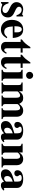

<svg xmlns="http://www.w3.org/2000/svg" viewBox="1706 -2437 745 4197"><g transform="rotate(90 2078.5 -338.5)"><path d="M340 -326V-471H318C312 -456 306 -451 293 -451C287 -451 278 -453 262 -458C230 -469 207 -473 184 -473C93 -473 27 -411 27 -327C27 -261 68 -215 169 -172C238 -142 265 -117 265 -85C265 -46 235 -20 190 -20C120 -20 74 -65 53 -152H25V13H50C61 -8 67 -15 76 -15C81 -15 89 -13 99 -9C128 3 179 14 207 14C298 14 361 -48 361 -138C361 -209 323 -252 223 -294C155 -322 127 -348 127 -382C127 -415 155 -440 193 -440C220 -440 246 -429 268 -408C289 -388 300 -369 315 -326Z M687 -282H553C553 -402 577 -442 623 -442C652 -442 664 -425 678 -395C687 -376 687 -355 687 -303ZM792 -126C751 -77 720 -58 677 -58C579 -58 564 -150 558 -245H810C806 -319 788 -382 751 -423C722 -455 681 -473 623 -473C498 -473 414 -373 414 -224C414 -87 497 14 618 14C703 14 756 -17 816 -112Z M1131 -112C1111 -74 1095 -59 1074 -59C1046 -59 1035 -79 1035 -119V-417H1130V-461H1035V-630H1010C952 -546 915 -493 843 -444V-417H896V-95C896 -28 939 12 1008 12C1075 12 1115 -19 1156 -101Z M1464 -112C1444 -74 1428 -59 1407 -59C1379 -59 1368 -79 1368 -119V-417H1463V-461H1368V-630H1343C1285 -546 1248 -493 1176 -444V-417H1229V-95C1229 -28 1272 12 1341 12C1408 12 1448 -19 1489 -101Z M1746 0V-24C1711 -29 1698 -42 1698 -85V-461H1505V-437C1549 -428 1559 -418 1559 -373V-88C1559 -42 1552 -35 1506 -24V0ZM1705 -613C1705 -656 1671 -691 1629 -691C1584 -691 1550 -657 1550 -613C1550 -569 1583 -536 1627 -536C1671 -536 1705 -569 1705 -613Z M2582 0V-24C2543 -26 2532 -40 2532 -83V-331C2532 -420 2479 -473 2397 -473C2340 -473 2302 -450 2250 -386C2220 -449 2185 -473 2122 -473C2058 -473 2016 -447 1978 -386H1975V-461H1783V-437C1827 -431 1839 -420 1839 -373V-86C1839 -45 1828 -32 1784 -24V0H2023V-24C1988 -29 1978 -45 1978 -83V-344C1978 -368 2039 -406 2062 -406C2101 -406 2116 -383 2116 -323V-83C2116 -42 2106 -27 2069 -24V0H2301V-24C2266 -28 2255 -45 2255 -83V-348C2255 -353 2269 -371 2282 -381C2303 -399 2322 -406 2340 -406C2378 -406 2393 -373 2393 -311V-83C2393 -41 2383 -27 2345 -24V0Z M2894 -97C2872 -66 2848 -57 2824 -57C2794 -57 2772 -80 2772 -124C2772 -182 2814 -223 2894 -245ZM3074 -64 3064 -54C3061 -51 3058 -50 3053 -50C3039 -50 3032 -61 3032 -78V-339C3032 -425 2958 -473 2836 -473C2723 -473 2645 -427 2645 -347C2645 -305 2669 -279 2710 -279C2750 -279 2778 -305 2778 -339C2778 -353 2772 -365 2759 -381C2750 -391 2748 -398 2748 -404C2748 -428 2777 -441 2813 -441C2872 -441 2894 -412 2894 -348V-280C2778 -247 2731 -229 2693 -204C2648 -174 2626 -136 2626 -92C2626 -18 2672 14 2736 14C2794 14 2840 -5 2895 -55C2906 -4 2928 14 2977 14C3020 14 3051 -2 3089 -43Z M3640 0V-24C3601 -27 3591 -39 3591 -84V-331C3591 -418 3538 -473 3456 -473C3396 -473 3348 -446 3314 -386H3313V-461H3122V-437C3166 -430 3175 -419 3175 -376V-87C3175 -45 3167 -33 3122 -24V0H3362V-24C3325 -29 3314 -47 3314 -84V-348C3314 -352 3321 -362 3331 -372C3353 -394 3377 -406 3401 -406C3435 -406 3452 -377 3452 -321V-84C3452 -44 3440 -28 3406 -24V0Z M3950 -97C3928 -66 3904 -57 3880 -57C3850 -57 3828 -80 3828 -124C3828 -182 3870 -223 3950 -245ZM4130 -64 4120 -54C4117 -51 4114 -50 4109 -50C4095 -50 4088 -61 4088 -78V-339C4088 -425 4014 -473 3892 -473C3779 -473 3701 -427 3701 -347C3701 -305 3725 -279 3766 -279C3806 -279 3834 -305 3834 -339C3834 -353 3828 -365 3815 -381C3806 -391 3804 -398 3804 -404C3804 -428 3833 -441 3869 -441C3928 -441 3950 -412 3950 -348V-280C3834 -247 3787 -229 3749 -204C3704 -174 3682 -136 3682 -92C3682 -18 3728 14 3792 14C3850 14 3896 -5 3951 -55C3962 -4 3984 14 4033 14C4076 14 4107 -2 4145 -43Z"/></g></svg>

Font: XITS Math
Style: Bold
Weight: 700
Designer: MicroPress Inc., with final additions and corrections provided by Coen Hoffman, Elsevier (retired)
Version: Version 1.302